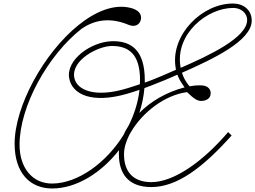

<svg xmlns="http://www.w3.org/2000/svg" viewBox="-20 -1061 1449 1090"><path d="M276 9C415 9 555 -80 656 -209C655 -201 655 -193 655 -185C655 -80 704 1 839 1C987 1 1134 -112 1295 -292L1275 -311C1134 -146 969 -27 839 -27C742 -27 684 -80 684 -185C684 -220 695 -257 714 -295L725 -314C788 -421 913 -521 1042 -538C1080 -501 1100 -488 1122 -488C1148 -488 1174 -500 1176 -528C1178 -553 1161 -574 1127 -576C1111 -577 1089 -577 1057 -571C1055 -573 1054 -575 1052 -576C1034 -598 1021 -622 1013 -648C1185 -724 1409 -828 1409 -944C1409 -1006 1361 -1041 1302 -1041C1127 -1041 951 -865 976 -684C977 -677 978 -671 979 -665L901 -631C879 -623 859 -612 802 -592V-606C802 -776 725 -830 615 -827C498 -824 353 -722 373 -616C390 -524 503 -471 703 -529C729 -537 752 -544 772 -551C764 -480 742 -410 709 -346C699 -330 689 -313 682 -296C583 -136 422 -20 277 -19C164 -18 91 -108 91 -239C91 -459 253 -748 441 -896C527 -957 619 -958 710 -920C748 -904 775 -923 780 -951C786 -984 762 -1006 722 -1016C628 -1040 523 -997 425 -918C230 -761 63 -459 63 -245C63 -78 151 9 276 9ZM402 -619C382 -720 538 -800 615 -800C707 -800 775 -758 775 -606L774 -583C755 -576 731 -569 703 -560C522 -504 416 -548 402 -619ZM771 -420C786 -466 796 -514 800 -561C851 -579 885 -595 918 -607L987 -637C997 -609 1011 -589 1025 -569L1028 -565C924 -538 835 -485 771 -420ZM1004 -686C976 -869 1155 -1016 1304 -1016C1345 -1016 1383 -990 1383 -947C1383 -848 1168 -746 1006 -676Z"/></svg>

Font: Louise
Style: Regular
Weight: 400
Designer: Ange Degheest & Luna Delabre & Camille Depalle
Foundry: Velvetyne Type Foundry
Version: Version 1.000;FEAKit 1.0